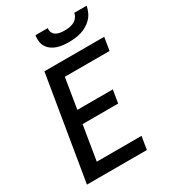

<svg xmlns="http://www.w3.org/2000/svg" viewBox="-226 -1068 1052 1182"><g transform="rotate(-30 300.0 -477.5)"><path d="M35 0 157 -735H582L567 -643H249L214 -428H466L451 -336H198L158 -92H476L461 0ZM379 -815Q357 -815 336 -817.5Q315 -820 295.5 -826.5Q276 -833 259.5 -845Q243 -857 232.5 -874Q222 -891 219.5 -912Q217 -933 220 -955H308Q305 -939 311.5 -924.5Q318 -910 331 -902.5Q344 -895 359.5 -892.5Q375 -890 391 -890Q408 -890 424.5 -892.5Q441 -895 456.5 -902.5Q472 -910 483 -924.5Q494 -939 496 -955H584Q580 -933 570.5 -912Q561 -891 545 -874Q529 -857 508.5 -845Q488 -833 466.5 -826.5Q445 -820 423 -817.5Q401 -815 379 -815Z"/></g></svg>

Font: Iosevka SS04 SmBd Ex Obl
Style: Regular
Weight: 600
Width: 7
Italic angle: -9°
Monospace: yes
Designer: Belleve Invis
Foundry: Belleve Invis
Version: Version 19.0.0; ttfautohint (v1.8.4)